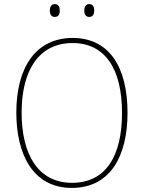

<svg xmlns="http://www.w3.org/2000/svg" viewBox="-20 -911 705 941"><path d="M224 -859C224 -842 231 -828 248 -828C267 -828 273 -841 273 -859C273 -876 267 -891 248 -891C231 -891 224 -875 224 -859ZM393 -859C393 -842 400 -828 417 -828C436 -828 442 -842 442 -859C442 -876 436 -891 417 -891C400 -891 393 -876 393 -859ZM605 -358C605 -583 515 -725 336 -725C158 -725 60 -584 60 -359C60 -154 142 10 332 10C524 10 605 -151 605 -358ZM86 -359C86 -563 168 -700 336 -700C493 -700 578 -576 578 -358C578 -148 500 -15 333 -15C168 -15 86 -152 86 -359Z"/></svg>

Font: Noto Sans Sinhala SemiCondensed Thin
Style: Regular
Weight: 100
Width: 4
Designer: Jelle Bosma - Monotype Design Team
Foundry: Monotype Imaging Inc.
Version: Version 2.006